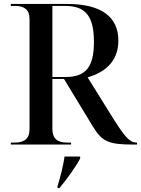

<svg xmlns="http://www.w3.org/2000/svg" viewBox="-20 -734 716 975"><path d="M35 0H341V-10H320C273 -10 246 -29 246 -79V-333H305L452 -91C499 -14 533 0 656 0H676V-10H673C642 -10 618 -32 557 -129L425 -341C503 -364 581 -414 581 -528C581 -648 496 -714 319 -714H35V-704H56C103 -704 130 -685 130 -638V-79C130 -29 103 -10 56 -10H35ZM313 -343H246V-704H311C415 -704 457 -651 457 -521C457 -394 416 -343 313 -343ZM272 212V221H282C321 174 365 113 387 71V61H308C300 111 288 160 272 212Z"/></svg>

Font: Noto Serif Display Medium
Style: Regular
Weight: 500
Designer: Monotype Design Team
Foundry: Monotype Imaging Inc.
Version: Version 2.009